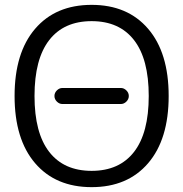

<svg xmlns="http://www.w3.org/2000/svg" viewBox="-20 -760 754 790"><path d="M237 -332Q224 -332 214 -342Q204 -352 204 -365Q204 -378 214 -388Q224 -398 237 -398H477Q490 -398 500 -388Q510 -378 510 -365Q510 -352 500 -342Q490 -332 477 -332ZM531.5 -595Q471 -673 357 -673Q243 -673 182.5 -595Q122 -517 122 -365Q122 -213 182.5 -135Q243 -57 357 -57Q471 -57 531.5 -135Q592 -213 592 -365Q592 -517 531.5 -595ZM589.5 -88.5Q505 10 357 10Q209 10 124.5 -88.5Q40 -187 40 -365Q40 -543 124.5 -641.5Q209 -740 357 -740Q505 -740 589.5 -641.5Q674 -543 674 -365Q674 -187 589.5 -88.5Z"/></svg>

Font: Rounded Mplus 1c
Style: Regular
Weight: 400
Version: Version 1.059.20150529